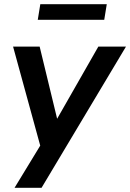

<svg xmlns="http://www.w3.org/2000/svg" viewBox="-20 -710 617 910"><path d="M49 180 186 -45 178 7 42 -489H168L260 -109H229L446 -489H577L177 180ZM159 -616 171 -690H486L474 -616Z"/></svg>

Font: Nunito Sans 12pt
Style: Bold Italic
Weight: 700
Italic angle: -9°
Designer: Vernon Adams
Foundry: Vernon Adams
Version: Version 3.101;gftools[0.9.27]